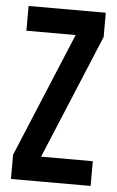

<svg xmlns="http://www.w3.org/2000/svg" viewBox="-51 -736 473 773"><g transform="rotate(5 185.0 -350.0)"><path d="M33 -700H345V-602L136 -100H345V0H23V-98L232 -600H33Z"/></g></svg>

Font: Bebas Neue
Style: Regular
Weight: 400
Designer: Ryoichi Tsunekawa
Foundry: Ryoichi Tsunekawa
Version: Version 1.400